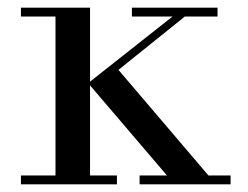

<svg xmlns="http://www.w3.org/2000/svg" viewBox="-20 -480 645 500"><path d="M434.5 0 209.5 -263.5 458.5 -460H490L288.5 -298L542.5 0ZM34.5 0V-23H284.5V0ZM124.5 0V-437H34.5V-460H214.5V0ZM343.5 0V-23H580.5V0ZM323.5 -437V-460H546.5V-437Z"/></svg>

Font: BodoniModa 10 Custom
Style: Regular
Weight: 400
Designer: Owen Earl
Foundry: indestructible type
Version: Version 2.005